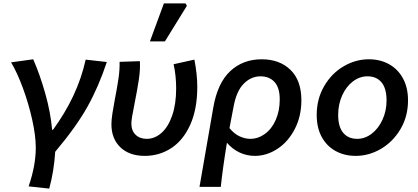

<svg xmlns="http://www.w3.org/2000/svg" viewBox="-20 -902 2456 1127"><path d="M190 -35Q190 -105 169 -199.5Q148 -294 114.5 -385Q81 -476 45 -536L175 -554Q214 -465 245.5 -354Q277 -243 286 -140H291Q363 -239 410.5 -340Q458 -441 483 -552L607 -538Q559 -393 493 -275Q427 -157 304 -11Q297 103 269 205L148 192Q190 70 190 -35Z M634 -173Q634 -198 640 -237.5Q646 -277 654 -318Q668 -390 675.5 -441Q683 -492 682 -539L801 -543Q804 -495 795 -435Q786 -375 769 -290Q751 -202 751 -178Q751 -135 776 -111Q801 -87 841 -87Q888 -87 927.5 -121.5Q967 -156 990.5 -223.5Q1014 -291 1014 -383Q1014 -458 999 -525L1121 -552Q1138 -465 1138 -392Q1138 -262 1097 -170.5Q1056 -79 986 -33Q916 13 830 13Q739 13 686.5 -37.5Q634 -88 634 -173ZM942 -882H1069L1077 -868L948 -659H860Z M1516 -554Q1621 -554 1685 -492Q1749 -430 1749 -314Q1749 -219 1710 -144Q1671 -69 1608 -28Q1545 13 1476 13Q1430 13 1388 -6Q1346 -25 1312 -64Q1287 88 1276 195H1151L1232 -271Q1257 -415 1331.5 -484.5Q1406 -554 1516 -554ZM1622 -319Q1622 -387 1591.5 -420.5Q1561 -454 1509 -454Q1454 -454 1411 -411Q1368 -368 1351 -276L1327 -150Q1356 -115 1388 -101Q1420 -87 1449 -87Q1495 -87 1535 -116Q1575 -145 1598.5 -198Q1622 -251 1622 -319Z M1839 -227Q1839 -321 1882.5 -396Q1926 -471 1996.5 -512.5Q2067 -554 2145 -554Q2211 -554 2263 -525.5Q2315 -497 2345 -442.5Q2375 -388 2375 -313Q2375 -219 2331 -144.5Q2287 -70 2216.5 -28.5Q2146 13 2068 13Q2002 13 1950 -15.5Q1898 -44 1868.5 -98Q1839 -152 1839 -227ZM2249 -313Q2249 -383 2219.5 -418.5Q2190 -454 2137 -454Q2091 -454 2051.5 -424Q2012 -394 1988.5 -342Q1965 -290 1965 -227Q1965 -158 1994.5 -122.5Q2024 -87 2077 -87Q2122 -87 2161.5 -117Q2201 -147 2225 -199Q2249 -251 2249 -313Z"/></svg>

Font: Nebula Sans Semibold
Style: Regular
Weight: 600
Italic angle: -9°
Designer: Paul D. Hunt for Adobe (as Source Sans)
Foundry: Nebula Entertainment & Broadcasting LLC
Version: Version 1.010